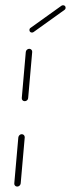

<svg xmlns="http://www.w3.org/2000/svg" viewBox="-20 -702 267 722"><path d="M44.8 -0.4Q39.6 -0.4 36.5 -3.9Q33.3 -7.4 33.7 -12.2L48.9 -185.2Q49.6 -190.4 53.3 -193.9Q57 -197.4 61.9 -197.4Q67 -197.4 70.2 -193.7Q73.3 -190 73 -185.2L57.8 -12.2Q57 -7 53.3 -3.7Q49.6 -0.4 44.8 -0.4ZM73 -321.5Q68.1 -321.5 64.8 -324.8Q61.5 -328.1 61.9 -333.3L77 -506.7Q77.4 -511.5 81.3 -515Q85.2 -518.5 90 -518.5Q94.8 -518.5 98.1 -515Q101.5 -511.5 101.1 -506.7L85.9 -333.3Q85.6 -328.5 81.9 -325Q78.1 -321.5 73 -321.5ZM100 -579.6Q95.9 -579.6 93.3 -582.2Q90.7 -584.8 90.7 -588.9Q90.7 -594.8 95.2 -597.4L211.1 -680.4Q213.3 -682.2 217.4 -682.2Q221.5 -682.2 224.1 -679.6Q226.7 -677 226.7 -673Q226.7 -667.4 221.9 -664.4L106.3 -581.5Q103.7 -579.6 100 -579.6Z"/></svg>

Font: 26F Galaxy Sans Thin
Style: Italic
Weight: 100
Italic angle: -4.99998°
Designer: C₂₉H₂₅N₃O₅
Version: Version 1.200